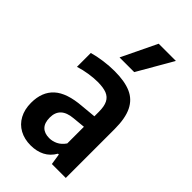

<svg xmlns="http://www.w3.org/2000/svg" viewBox="-249 -882 966 966"><g transform="rotate(45 234.0 -399.0)"><path d="M418 -347.5V0H319L310 -58.5H304Q284 -23.5 251.5 -7Q219 9.5 177 9.5Q132.5 9.5 98.5 -9Q64.5 -27.5 45.8 -62.2Q27 -97 27 -144Q27 -221.5 73.5 -263.8Q120 -306 220.5 -313.5L300.5 -321V-353Q300.5 -392 289.2 -414.2Q278 -436.5 254 -446Q230 -455.5 190 -455.5Q161 -455.5 127.5 -450.2Q94 -445 62.5 -435V-533.5Q94.5 -543 135 -548.5Q175.5 -554 212 -554Q284 -554 329 -534.2Q374 -514.5 396 -469.2Q418 -424 418 -347.5ZM300.5 -128V-246.5L233 -240Q146 -232.5 146 -158Q146 -120 164.5 -101.2Q183 -82.5 217 -82.5Q240 -82.5 261.8 -93Q283.5 -103.5 300.5 -128ZM180.5 -620 271 -808H393.5L285 -620Z"/></g></svg>

Font: Encode Sans Condensed SemiBold
Style: Regular
Weight: 600
Width: 3
Designer: Multiple Designers
Foundry: Impallari Type
Version: Version 2.000